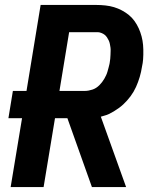

<svg xmlns="http://www.w3.org/2000/svg" viewBox="-20 -755 640 775"><path d="M23 0 69 -278H14L32 -388H87L144 -735H369Q387 -735 405.5 -733Q424 -731 440.5 -726Q457 -721 472 -713Q487 -705 500 -694.5Q513 -684 523 -670Q533 -656 540 -640.5Q547 -625 551.5 -608Q556 -591 557.5 -573.5Q559 -556 558.5 -534.5Q558 -513 556 -501L553 -485Q550 -465 544 -444.5Q538 -424 529 -404Q520 -384 507 -366.5Q494 -349 478 -334Q462 -319 439.5 -305.5Q417 -292 404 -289L387 -284L489 0H351L252 -278H202L156 0ZM220 -388H323Q330 -388 338 -389.5Q346 -391 353.5 -393.5Q361 -396 368 -400.5Q375 -405 381 -411Q387 -417 392 -423.5Q397 -430 401 -437Q405 -444 408.5 -451.5Q412 -459 414 -466.5Q416 -474 418.5 -483Q421 -492 422 -497L423 -503Q424 -510 425 -518Q426 -526 426 -533.5Q426 -541 426.5 -548.5Q427 -556 426 -563Q425 -570 423.5 -577.5Q422 -585 419 -591.5Q416 -598 412 -604Q408 -610 402.5 -614.5Q397 -619 389 -622Q381 -625 376 -625H259Z"/></svg>

Font: Iosevka Aile Extrabold
Style: Italic
Weight: 800
Italic angle: -9°
Designer: Belleve Invis
Foundry: Belleve Invis
Version: Version 31.1.0; ttfautohint (v1.8.4)